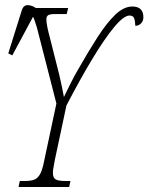

<svg xmlns="http://www.w3.org/2000/svg" viewBox="-20 -746 592 766"><path d="M54 0 59 -24H81Q105 -24 118.5 -30Q132 -36 141 -53.5Q150 -71 157 -108L205 -333L127 -637Q117 -671 111 -680.5Q105 -690 85 -690H75L81 -714H252L246 -690H202Q180 -690 172.5 -685.5Q165 -681 165 -669Q165 -656 169 -637Q173 -618 180 -592L217 -445Q222 -424 226.5 -402Q231 -380 235 -359Q245 -380 261 -412Q277 -444 290 -466Q332 -540 369 -597.5Q406 -655 440 -687.5Q474 -720 508 -720Q552 -720 552 -677Q552 -662 542.5 -652.5Q533 -643 520 -643Q519 -665 514.5 -674.5Q510 -684 497 -684Q474 -684 436 -638.5Q398 -593 349 -512Q300 -431 245 -325L199 -109Q196 -91 193.5 -78.5Q191 -66 191 -57Q191 -36 202.5 -30Q214 -24 239 -24H261L256 0ZM29 -525 13 -533 67 -705Q74 -727 92.5 -725.5Q111 -724 125 -712L123 -700Z"/></svg>

Font: Noto Serif ExtraCondensed ExtraLight
Style: Italic
Weight: 200
Width: 2
Italic angle: -12°
Designer: Monotype Design Team
Foundry: Monotype Imaging Inc.
Version: Version 2.014; ttfautohint (v1.8.4.7-5d5b)